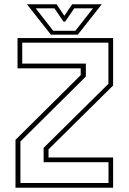

<svg xmlns="http://www.w3.org/2000/svg" viewBox="-20 -878 602 898"><path d="M75.5 -22H487.5V-119.5H184V-186.5L487 -486V-678.5H84V-580.5H381.5V-520L75.5 -216.5ZM52.5 0V-224L357.5 -526.5V-558.5H62V-700H509V-478L207 -179.5V-141.5H509V0ZM218 -716 106 -858H244.5L281 -804L317.5 -858H456L344 -716ZM229 -734H332.5L415 -839H327L285 -777H277L234.5 -839H147Z"/></svg>

Font: Tourney Thin ExtraLight
Style: Regular
Weight: 250
Version: Version 1.015